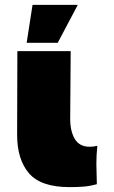

<svg xmlns="http://www.w3.org/2000/svg" viewBox="-20 -755 468 785"><path d="M50 -204 51 -546H269L267 -270Q267 -218 286 -186.5Q305 -155 347 -155Q363 -155 378 -159Q374 -122 374 -84Q374 -66 376 -2Q347 6 322.5 8Q298 10 264 10Q147 10 98.5 -46.5Q50 -103 50 -204ZM216 -580H89L113 -735H298Z"/></svg>

Font: Dela Gothic One
Style: Regular
Weight: 400
Designer: aratakana
Foundry: aratakana
Version: Version 1.004